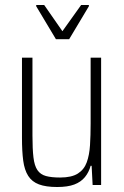

<svg xmlns="http://www.w3.org/2000/svg" viewBox="-20 -741 497 769"><path d="M209 8Q164 8 136 -2.5Q108 -13 93 -36.5Q78 -60 73 -97.5Q68 -135 68 -189V-510H110V-198Q110 -144 114 -110.5Q118 -77 130 -59.5Q142 -42 164 -36Q186 -30 221 -30Q267 -30 292 -46Q317 -62 327.5 -91Q338 -120 340.5 -159.5Q343 -199 343 -246V-510H385V0H351L347 -77H343Q336 -51 320 -31.5Q304 -12 277.5 -2Q251 8 209 8ZM204 -584 125 -716V-721H157L230 -616L305 -721H336V-716L257 -584Z"/></svg>

Font: Saira Condensed ExtraLight
Style: Regular
Weight: 250
Width: 3
Designer: Hector Gatti with collaboration of the Omnibus-Type team
Foundry: Omnibus-Type
Version: Version 1.101